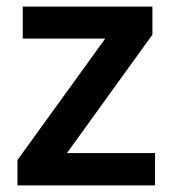

<svg xmlns="http://www.w3.org/2000/svg" viewBox="-20 -562 524 582"><path d="M450 0V-98H183L442 -457V-542H49V-445H299L33 -77V0Z"/></svg>

Font: Noto Sans Georgian SemiBold
Style: Regular
Weight: 600
Designer: Monotype Design Team, Akaki Razmadze
Foundry: Google LLC
Version: Version 2.005